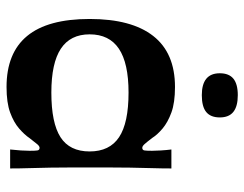

<svg xmlns="http://www.w3.org/2000/svg" viewBox="-100 -636 747 587"><g transform="rotate(90 273.5 -342.5)"><path d="M246 11Q142 11 90 -52Q38 -115 38 -243Q38 -371 90 -437.5Q142 -504 246 -504Q294 -504 324 -493Q354 -482 373 -466Q392 -450 402 -434Q415 -417 421 -410.5Q427 -404 432 -404Q439 -404 440 -411Q441 -418 441 -434Q441 -444 440 -460.5Q439 -477 437 -493H495Q495 -464 494 -431.5Q493 -399 492.5 -366Q492 -333 492 -302Q492 -271 492 -243Q492 -217 492 -186.5Q492 -156 492.5 -124Q493 -92 494 -60.5Q495 -29 495 0H437Q439 -17 440 -33Q441 -49 441 -60Q441 -76 440 -83Q439 -90 432 -90Q427 -90 421 -83Q415 -76 402 -59Q392 -44 373 -27.5Q354 -11 324 0Q294 11 246 11ZM263 -126Q356 -126 399.5 -154Q443 -182 443 -243Q443 -304 399.5 -333Q356 -362 263 -362Q173 -362 129 -332.5Q85 -303 85 -243Q85 -184 129 -155Q173 -126 263 -126ZM271 -586Q204 -586 204 -641Q204 -669 220.5 -682.5Q237 -696 271 -696Q305 -696 322 -682.5Q339 -669 339 -641Q339 -613 322.5 -599.5Q306 -586 271 -586Z"/></g></svg>

Font: Ojuju
Style: Bold
Weight: 700
Designer: Chisaokwu Joboson, Mirko Velimirovic
Foundry: Udi Foundry
Version: Version 1.000